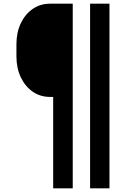

<svg xmlns="http://www.w3.org/2000/svg" viewBox="-20 -820 740 1040"><path d="M573 -800V200H468V-800ZM69 -515V-580Q69 -644 92.5 -693.5Q116 -743 157 -771.5Q198 -800 251 -800H374V200H268V-295H251Q198 -295 157 -323.5Q116 -352 92.5 -401.5Q69 -451 69 -515Z"/></svg>

Font: Martian Mono Medium
Style: Regular
Weight: 500
Monospace: yes
Designer: Roman Shamin
Foundry: Evil Martians
Version: Version 1.000; ttfautohint (v1.8.4.7-5d5b)